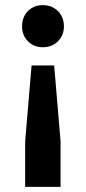

<svg xmlns="http://www.w3.org/2000/svg" viewBox="-20 -604 336 748"><path d="M103 -349H191L216 -53V124H78V-53ZM147 -584Q182 -584 205.5 -561Q229 -538 229 -501Q229 -466 205.5 -443Q182 -420 147 -420Q112 -420 89 -443Q66 -466 66 -501Q66 -538 89 -561Q112 -584 147 -584Z"/></svg>

Font: REM Medium Medium
Style: Regular
Weight: 500
Version: Version 1.005;gftools[0.9.28]